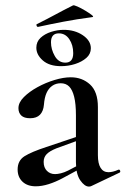

<svg xmlns="http://www.w3.org/2000/svg" viewBox="-20 -680 464 708"><path d="M317 6Q313 8 308 8Q292 8 276 -15Q260 -38 260 -82V-255Q260 -297 253.5 -323Q247 -349 235 -361Q223 -373 204 -373Q186 -373 172.5 -363.5Q159 -354 151.5 -337Q144 -320 142 -294Q140 -270 127.5 -257Q115 -244 91 -244Q69 -244 58.5 -254Q48 -264 48 -281Q48 -302 68 -322Q88 -342 118 -358.5Q148 -375 181 -385Q214 -395 241 -395Q283 -395 312 -368.5Q341 -342 341 -285V-108Q341 -77 351 -61Q361 -45 380 -45Q396 -45 416 -54Q421 -56 423 -50.5Q425 -45 420 -43ZM112 7Q81 7 63 -10Q45 -27 45 -55Q45 -88 70.5 -104Q96 -120 151 -138L270 -178L273 -164L188 -133Q163 -123 152 -111.5Q141 -100 141 -83Q141 -62 153 -50Q165 -38 183 -38Q192 -38 204.5 -41Q217 -44 231 -51L296 -85L298 -70L211 -23Q185 -9 159.5 -1Q134 7 112 7ZM205 -436Q162 -436 138 -457Q114 -478 114 -504Q114 -526 129.5 -540.5Q145 -555 168.5 -562.5Q192 -570 215 -570Q256 -570 285.5 -550Q315 -530 315 -502Q315 -481 298.5 -466.5Q282 -452 257 -444Q232 -436 205 -436ZM221 -449Q250 -449 250 -484Q250 -514 235.5 -535.5Q221 -557 197 -557Q168 -557 168 -524Q168 -498 182 -473.5Q196 -449 221 -449ZM121 -581Q117 -580 115 -585Q113 -590 116 -591Q156 -611 184.5 -626.5Q213 -642 249 -660Q252 -662 265.5 -656Q279 -650 294 -641Q309 -632 318 -625Q327 -618 321 -617Q261 -609 214 -600Q167 -591 121 -581Z"/></svg>

Font: Cormorant SemiBold
Style: Regular
Weight: 600
Designer: Christian Thalmann (Catharsis Fonts)
Foundry: Catharsis Fonts
Version: Version 4.000